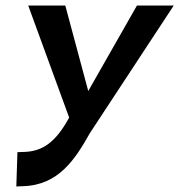

<svg xmlns="http://www.w3.org/2000/svg" viewBox="-20 -471 648 694"><path d="M82 -451 230 -46C180 46 132 75 71 78L43 79L39 203L62 202C192 199 252 104 305 10L608 -451H475L299 -142L216 -451Z"/></svg>

Font: Charger Sport
Style: UltNrwObl
Weight: 1000
Designer: Jasper
Foundry: Cannot Into Space Fonts
Version: Version 1.1